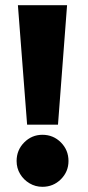

<svg xmlns="http://www.w3.org/2000/svg" viewBox="-20 -708 341 740"><path d="M84.5 -227.5 49 -688H238.5L203.5 -227.5ZM143.5 12Q116.5 12 93.8 -1.5Q71 -15 57.5 -37.5Q44 -60 44 -87.5Q44 -129.5 73.2 -159Q102.5 -188.5 143.5 -188.5Q185.5 -188.5 214.8 -159Q244 -129.5 244 -87.5Q244 -46.5 214.8 -17.2Q185.5 12 143.5 12Z"/></svg>

Font: League Spartan Thin ExtraBold
Style: Regular
Weight: 800
Version: Version 2.002